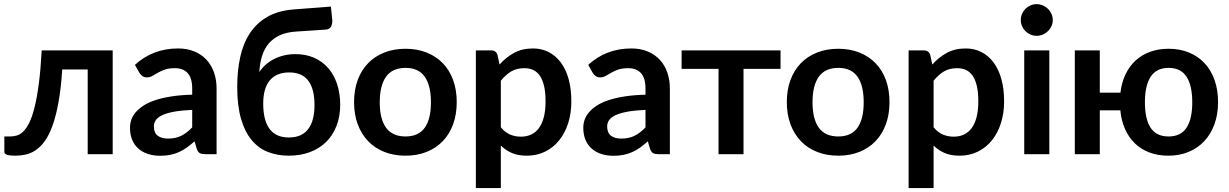

<svg xmlns="http://www.w3.org/2000/svg" viewBox="-20 -762 6074 949"><path d="M537 0H413.5V-418.5H287.5Q281.5 -324 269 -255.8Q256.5 -187.5 239.2 -140Q222 -92.5 200.8 -63.8Q179.5 -35 155.5 -19Q131.5 -3 106 2.2Q80.5 7.5 54.5 7.5Q27 7.5 14.2 2.8Q1.5 -2 1.5 -10.5V-87.5H31Q47.5 -87.5 64 -92.5Q80.5 -97.5 96 -113Q111.5 -128.5 125.5 -157.2Q139.5 -186 151.2 -233.2Q163 -280.5 172 -349Q181 -417.5 186 -513H537Z M647 -441.5Q735.5 -522.5 860 -522.5Q905 -522.5 940.5 -507.8Q976 -493 1000.5 -466.8Q1025 -440.5 1037.8 -404Q1050.5 -367.5 1050.5 -324V0H994.5Q977 0 967.5 -5.2Q958 -10.5 952.5 -26.5L941.5 -63.5Q922 -46 903.5 -32.8Q885 -19.5 865 -10.5Q845 -1.5 822.2 3.2Q799.5 8 772 8Q739.5 8 712 -0.8Q684.5 -9.5 664.5 -27Q644.5 -44.5 633.5 -70.5Q622.5 -96.5 622.5 -131Q622.5 -150.5 629 -169.8Q635.5 -189 650.2 -206.5Q665 -224 688.5 -239.5Q712 -255 746.2 -266.5Q780.5 -278 826 -285.2Q871.5 -292.5 930 -294V-324Q930 -375.5 908 -400.2Q886 -425 844.5 -425Q814.5 -425 794.8 -418Q775 -411 760 -402.2Q745 -393.5 732.8 -386.5Q720.5 -379.5 705.5 -379.5Q692.5 -379.5 683.5 -386.2Q674.5 -393 669 -402ZM930 -219Q876.5 -216.5 840 -209.8Q803.5 -203 781.5 -192.5Q759.5 -182 750 -168Q740.5 -154 740.5 -137.5Q740.5 -105 759.8 -91Q779 -77 810 -77Q848 -77 875.8 -90.8Q903.5 -104.5 930 -132.5Z M1443.5 -606Q1396.5 -603 1363.2 -587.8Q1330 -572.5 1308.2 -546.8Q1286.5 -521 1275.2 -485.2Q1264 -449.5 1262 -406Q1274.5 -425.5 1292.8 -441.8Q1311 -458 1333.8 -469.8Q1356.5 -481.5 1383.2 -488Q1410 -494.5 1440.5 -494.5Q1491.5 -494.5 1532.5 -476.5Q1573.5 -458.5 1602.2 -425.5Q1631 -392.5 1646.2 -346.2Q1661.5 -300 1661.5 -244Q1661.5 -186 1643.2 -139.5Q1625 -93 1591.8 -60.2Q1558.5 -27.5 1511.5 -10Q1464.5 7.5 1407.5 7.5Q1352 7.5 1305.2 -10.5Q1258.5 -28.5 1224.5 -69Q1190.5 -109.5 1171.5 -174.2Q1152.5 -239 1152.5 -332.5Q1152.5 -411 1167 -478.5Q1181.5 -546 1214.5 -596.8Q1247.5 -647.5 1301 -678.5Q1354.5 -709.5 1433 -715.5L1615.5 -729.5L1622 -665.5Q1622.5 -661.5 1622.5 -657.5Q1622.5 -642 1615.2 -629.2Q1608 -616.5 1587.5 -615.5ZM1534.5 -243.5Q1534.5 -322 1503.8 -363Q1473 -404 1410 -404Q1347 -404 1314 -365.2Q1281 -326.5 1281 -249.5Q1281 -168 1312.2 -125.2Q1343.5 -82.5 1407.5 -82.5Q1471.5 -82.5 1503 -123.5Q1534.5 -164.5 1534.5 -243.5Z M1984.5 -87.5Q2048.5 -87.5 2079.2 -130.5Q2110 -173.5 2110 -256.5Q2110 -339.5 2079.2 -383Q2048.5 -426.5 1984.5 -426.5Q1919.5 -426.5 1888.2 -382.8Q1857 -339 1857 -256.5Q1857 -174 1888.2 -130.8Q1919.5 -87.5 1984.5 -87.5ZM1984.5 -521Q2041.5 -521 2088.2 -502.5Q2135 -484 2168.2 -450Q2201.5 -416 2219.5 -367Q2237.5 -318 2237.5 -257.5Q2237.5 -196.5 2219.5 -147.5Q2201.5 -98.5 2168.2 -64Q2135 -29.5 2088.2 -11Q2041.5 7.5 1984.5 7.5Q1927 7.5 1880 -11Q1833 -29.5 1799.8 -64Q1766.5 -98.5 1748.2 -147.5Q1730 -196.5 1730 -257.5Q1730 -318 1748.2 -367Q1766.5 -416 1799.8 -450Q1833 -484 1880 -502.5Q1927 -521 1984.5 -521Z M2449 -443Q2480.5 -478.5 2520.5 -500.5Q2560.5 -522.5 2614.5 -522.5Q2656.5 -522.5 2691.2 -505Q2726 -487.5 2751.2 -454.2Q2776.5 -421 2790.2 -372.2Q2804 -323.5 2804 -260.5Q2804 -203 2788.5 -154Q2773 -105 2744.2 -69Q2715.5 -33 2674.8 -12.8Q2634 7.5 2583.5 7.5Q2540.5 7.5 2510 -5.8Q2479.5 -19 2455.5 -42.5V167.5H2332V-513H2407.5Q2431.5 -513 2439 -490.5ZM2455.5 -133Q2476.5 -107.5 2501.2 -97Q2526 -86.5 2555 -86.5Q2583 -86.5 2605.5 -97Q2628 -107.5 2643.8 -129Q2659.5 -150.5 2668 -183.2Q2676.5 -216 2676.5 -260.5Q2676.5 -305.5 2669.2 -336.8Q2662 -368 2648.5 -387.5Q2635 -407 2615.8 -416Q2596.5 -425 2572 -425Q2533.5 -425 2506.5 -408.8Q2479.5 -392.5 2455.5 -363Z M2887.5 -441.5Q2976 -522.5 3100.5 -522.5Q3145.5 -522.5 3181 -507.8Q3216.5 -493 3241 -466.8Q3265.5 -440.5 3278.2 -404Q3291 -367.5 3291 -324V0H3235Q3217.5 0 3208 -5.2Q3198.5 -10.5 3193 -26.5L3182 -63.5Q3162.5 -46 3144 -32.8Q3125.5 -19.5 3105.5 -10.5Q3085.5 -1.5 3062.8 3.2Q3040 8 3012.5 8Q2980 8 2952.5 -0.8Q2925 -9.5 2905 -27Q2885 -44.5 2874 -70.5Q2863 -96.5 2863 -131Q2863 -150.5 2869.5 -169.8Q2876 -189 2890.8 -206.5Q2905.5 -224 2929 -239.5Q2952.5 -255 2986.8 -266.5Q3021 -278 3066.5 -285.2Q3112 -292.5 3170.5 -294V-324Q3170.5 -375.5 3148.5 -400.2Q3126.5 -425 3085 -425Q3055 -425 3035.2 -418Q3015.5 -411 3000.5 -402.2Q2985.5 -393.5 2973.2 -386.5Q2961 -379.5 2946 -379.5Q2933 -379.5 2924 -386.2Q2915 -393 2909.5 -402ZM3170.5 -219Q3117 -216.5 3080.5 -209.8Q3044 -203 3022 -192.5Q3000 -182 2990.5 -168Q2981 -154 2981 -137.5Q2981 -105 3000.2 -91Q3019.5 -77 3050.5 -77Q3088.5 -77 3116.2 -90.8Q3144 -104.5 3170.5 -132.5Z M3838 -421.5H3655V0H3531.5V-421.5H3349V-513H3838Z M4123.5 -87.5Q4187.5 -87.5 4218.2 -130.5Q4249 -173.5 4249 -256.5Q4249 -339.5 4218.2 -383Q4187.5 -426.5 4123.5 -426.5Q4058.5 -426.5 4027.2 -382.8Q3996 -339 3996 -256.5Q3996 -174 4027.2 -130.8Q4058.5 -87.5 4123.5 -87.5ZM4123.5 -521Q4180.5 -521 4227.2 -502.5Q4274 -484 4307.2 -450Q4340.5 -416 4358.5 -367Q4376.5 -318 4376.5 -257.5Q4376.5 -196.5 4358.5 -147.5Q4340.5 -98.5 4307.2 -64Q4274 -29.5 4227.2 -11Q4180.5 7.5 4123.5 7.5Q4066 7.5 4019 -11Q3972 -29.5 3938.8 -64Q3905.5 -98.5 3887.2 -147.5Q3869 -196.5 3869 -257.5Q3869 -318 3887.2 -367Q3905.5 -416 3938.8 -450Q3972 -484 4019 -502.5Q4066 -521 4123.5 -521Z M4588 -443Q4619.5 -478.5 4659.5 -500.5Q4699.5 -522.5 4753.5 -522.5Q4795.5 -522.5 4830.2 -505Q4865 -487.5 4890.2 -454.2Q4915.5 -421 4929.2 -372.2Q4943 -323.5 4943 -260.5Q4943 -203 4927.5 -154Q4912 -105 4883.2 -69Q4854.5 -33 4813.8 -12.8Q4773 7.5 4722.5 7.5Q4679.5 7.5 4649 -5.8Q4618.5 -19 4594.5 -42.5V167.5H4471V-513H4546.5Q4570.5 -513 4578 -490.5ZM4594.5 -133Q4615.5 -107.5 4640.2 -97Q4665 -86.5 4694 -86.5Q4722 -86.5 4744.5 -97Q4767 -107.5 4782.8 -129Q4798.5 -150.5 4807 -183.2Q4815.5 -216 4815.5 -260.5Q4815.5 -305.5 4808.2 -336.8Q4801 -368 4787.5 -387.5Q4774 -407 4754.8 -416Q4735.5 -425 4711 -425Q4672.5 -425 4645.5 -408.8Q4618.5 -392.5 4594.5 -363Z M5183.5 -662.5Q5183.5 -646.5 5177 -632.5Q5170.5 -618.5 5159.8 -608Q5149 -597.5 5134.5 -591.2Q5120 -585 5103.5 -585Q5087.5 -585 5073.2 -591.2Q5059 -597.5 5048.5 -608Q5038 -618.5 5031.8 -632.5Q5025.5 -646.5 5025.5 -662.5Q5025.5 -679 5031.8 -693.5Q5038 -708 5048.5 -718.5Q5059 -729 5073.2 -735.2Q5087.5 -741.5 5103.5 -741.5Q5120 -741.5 5134.5 -735.2Q5149 -729 5159.8 -718.5Q5170.5 -708 5177 -693.5Q5183.5 -679 5183.5 -662.5ZM5166.5 -513V0H5042.5V-513Z M5518 -304Q5524 -354.5 5543.2 -394.8Q5562.5 -435 5593 -463Q5623.5 -491 5664.8 -506Q5706 -521 5756 -521Q5811.5 -521 5856.5 -502.5Q5901.5 -484 5933.5 -450Q5965.5 -416 5983 -367Q6000.5 -318 6000.5 -257.5Q6000.5 -196.5 5982.5 -147.5Q5964.5 -98.5 5932 -64Q5899.5 -29.5 5854.5 -11Q5809.5 7.5 5756 7.5Q5704 7.5 5662.2 -8Q5620.5 -23.5 5590.2 -52.5Q5560 -81.5 5541.2 -123Q5522.5 -164.5 5517.5 -216.5H5416V0H5292.5V-513H5416V-304ZM5756 -87.5Q5816 -87.5 5844.5 -130.5Q5873 -173.5 5873 -256.5Q5873 -339.5 5844.5 -383Q5816 -426.5 5756 -426.5Q5696 -426.5 5667.5 -382.8Q5639 -339 5639 -256.5Q5639 -173.5 5667.2 -130.5Q5695.5 -87.5 5756 -87.5Z"/></svg>

Font: Lato
Style: Bold
Weight: 700
Designer: Lukasz Dziedzic with Adam Twardoch and Botio Nikoltchev
Foundry: tyPoland Lukasz Dziedzic
Version: Version 2.010; 2014-09-01; http://www.latofonts.com/; ttfaut